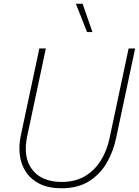

<svg xmlns="http://www.w3.org/2000/svg" viewBox="-20 -1000 745 1030"><path d="M447 -828 387 -980H423L476 -828ZM310 10Q241 10 193.5 -13.5Q146 -37 119.5 -77Q93 -117 86.5 -167Q80 -217 91 -270L191 -740H226L126 -270Q102 -156 153 -90Q204 -24 311 -24Q383 -24 435 -54.5Q487 -85 520.5 -138.5Q554 -192 568 -260L670 -740H705L603 -260Q588 -187 552 -125.5Q516 -64 456.5 -27Q397 10 310 10Z"/></svg>

Font: Be Vietnam Pro Thin
Style: Italic
Weight: 100
Italic angle: -12°
Designer: Lam Bao, Tony Le, Vietanh Nguyen
Foundry: Yellow Type Foundry
Version: Version 1.002; ttfautohint (v1.8.3)